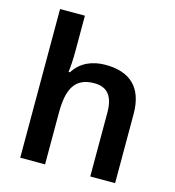

<svg xmlns="http://www.w3.org/2000/svg" viewBox="-112 -854 862 948"><g transform="rotate(15 319.0 -380.0)"><path d="M205 -581V-760H78V0H205V-264C205 -383 236 -450 337 -450C405 -450 436 -408 436 -327V0H563V-353C563 -492 489 -552 367 -552C299 -552 241 -527 206 -471H199C202 -495 205 -533 205 -581Z"/></g></svg>

Font: Noto Sans Georgian SemiBold
Style: Regular
Weight: 600
Designer: Monotype Design Team, Akaki Razmadze
Foundry: Google LLC
Version: Version 2.005